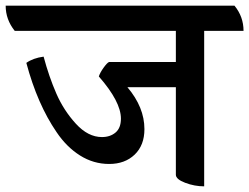

<svg xmlns="http://www.w3.org/2000/svg" viewBox="-58 -638 880 678"><path d="M802 -529H663V20Q629 20 596 7.5Q563 -5 563 -21V-330H392Q452 -259 452 -182Q452 -125 417.5 -92Q383 -59 327.5 -59Q272 -59 224.5 -89Q177 -119 142 -171Q74 -270 35 -416Q59 -433 96 -438Q115 -367 141 -307.5Q167 -248 210 -201Q253 -154 302 -154Q331 -154 350 -170Q369 -186 369 -219Q369 -279 291 -368Q295 -381 307.5 -398.5Q320 -416 327 -419H563V-529H-6Q-38 -569 -38 -618H770Q802 -579 802 -529Z"/></svg>

Font: Karma SemiBold
Style: Regular
Weight: 600
Designer: Joana Correia
Foundry: Indian Type Foundry
Version: Version 1.202;PS 1.0;hotconv 1.0.78;makeotf.lib2.5.61930; tt